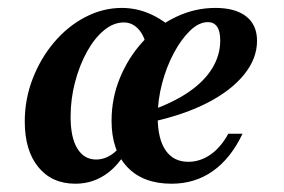

<svg xmlns="http://www.w3.org/2000/svg" viewBox="-20 -448 709 480"><path d="M168.5 11.3Q109.7 11.3 75.8 -30.2Q41.9 -71.8 41.9 -144.4Q41.9 -200 61.7 -251.2Q81.5 -302.4 115.3 -342.3Q149.2 -382.3 193.1 -405.2Q237.1 -428.2 284.7 -428.2Q320.2 -428.2 353.2 -414.1Q386.3 -400 416.1 -372.6L347.6 -323.4Q342.7 -356.5 327 -374.2Q311.3 -391.9 289.5 -391.9Q263.7 -391.9 239.9 -372.2Q216.1 -352.4 197.6 -319Q179 -285.5 167.7 -243.1Q156.5 -200.8 156.5 -155.6Q156.5 -104 173.4 -76.6Q190.3 -49.2 220.2 -49.2Q242.7 -49.2 262.5 -64.1Q282.3 -79 300.8 -110.5L308.9 -96Q285.5 -42.7 249.6 -15.7Q213.7 11.3 168.5 11.3ZM408.9 11.3Q337.9 11.3 298.4 -30.2Q258.9 -71.8 258.9 -146Q258.9 -202.4 279.8 -253.2Q300.8 -304 336.7 -343.5Q372.6 -383.1 419.8 -405.6Q466.9 -428.2 518.5 -428.2Q568.5 -428.2 595.6 -406.9Q622.6 -385.5 622.6 -346Q622.6 -301.6 590.3 -261.7Q558.1 -221.8 499.6 -191.5Q441.1 -161.3 360.5 -143.5L361.3 -173.4Q415.3 -192.7 453.2 -219Q491.1 -245.2 510.9 -277.8Q530.6 -310.5 530.6 -346.8Q530.6 -370.2 522.6 -381.5Q514.5 -392.7 500 -392.7Q477.4 -392.7 455.2 -371.4Q433.1 -350 414.5 -315.3Q396 -280.6 385.1 -239.1Q374.2 -197.6 374.2 -156.5Q374.2 -100.8 394 -72.2Q413.7 -43.5 450.8 -43.5Q480.6 -43.5 506.5 -61.7Q532.3 -79.8 550.8 -113.7H586.3Q557.3 -52.4 512.5 -20.6Q467.7 11.3 408.9 11.3Z"/></svg>

Font: Playfair 9pt
Style: Bold Italic
Weight: 700
Italic angle: -15.6°
Designer: Claus Eggers Sørensen
Foundry: Claus Eggers Sørensen
Version: Version 2.203